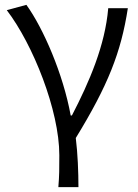

<svg xmlns="http://www.w3.org/2000/svg" viewBox="-20 -574 571 793"><path d="M221 199H304C304 137 301 60 293 -4C426 -221 480 -358 508 -540H427C414 -386 349 -236 277 -97H272C241 -268 159 -457 89 -554L8 -532C116 -391 225 -118 225 67C225 125 225 150 221 199Z"/></svg>

Font: Noto Sans HK DemiLight
Style: Regular
Weight: 350
Designer: Ryoko NISHIZUKA 西塚涼子 (kana, bopomofo & ideographs); Paul D. Hunt (Latin, Greek & Cyrillic); Sandoll Communications 산돌커뮤니
Foundry: Adobe
Version: Version 2.004;hotconv 1.0.118;makeotfexe 2.5.65603